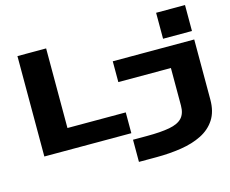

<svg xmlns="http://www.w3.org/2000/svg" viewBox="-124 -917 1548 1293"><g transform="rotate(-15 650.0 -270.0)"><path d="M1063 -740H1264.5V-559H1063ZM85.5 0V-700H285.5V-145H692V0ZM691.5 200V45.5H788Q886.5 45.5 947 34Q1007.5 22.5 1035.2 -7.5Q1063 -37.5 1063 -93.5V-355H696.5V-500H1264.5V-81Q1264.5 2.5 1229 57.2Q1193.5 112 1131.2 143.2Q1069 174.5 987.5 187.2Q906 200 813.5 200Z"/></g></svg>

Font: Trispace Expanded ExtraBold
Style: Regular
Weight: 800
Width: 7
Designer: Tyler Finck
Foundry: Etcetera Type Company
Version: Version 1.210; ttfautohint (v1.8.3)